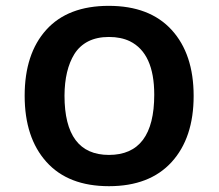

<svg xmlns="http://www.w3.org/2000/svg" viewBox="-20 -620 745 654"><path d="M351.1 -92.3Q505.4 -92.3 505.4 -297.4Q505.4 -438.5 422.4 -479.5Q392.1 -494.1 351.1 -494.1Q310.1 -494.1 280.3 -479Q251 -463.9 233.4 -436Q200.2 -382.3 199.7 -294.4Q199.7 -92.3 351.1 -92.3ZM138.2 -68.4Q64 -150.9 64 -293.9Q64 -437 137.7 -518.6Q211.4 -600.1 350.6 -600.1Q489.7 -600.1 564.7 -518.1Q639.6 -436 639.6 -293.2Q639.6 -150.4 564.7 -68.1Q489.7 14.2 351.1 14.2Q212.4 14.2 138.2 -68.4Z"/></svg>

Font: Dhyana
Style: Bold
Weight: 700
Foundry: Vernon Adams
Version: Version 1.002; ttfautohint (v0.8.51-6076)